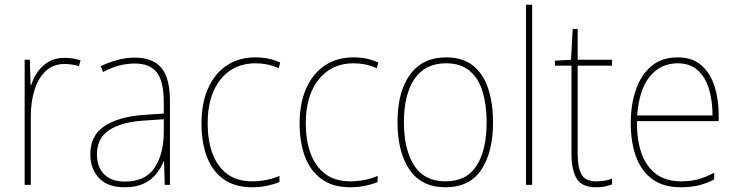

<svg xmlns="http://www.w3.org/2000/svg" viewBox="-20 -780 3107 810"><path d="M252 -536Q290 -536 320 -525L313 -501Q299 -505 284.5 -507.5Q270 -510 252 -510Q204 -510 172.5 -480Q141 -450 125.5 -400Q110 -350 110 -290V0H84V-528H106L109 -420H111Q120 -449 138 -475.5Q156 -502 184.5 -519Q213 -536 252 -536Z M549 -537Q624 -537 660.5 -494Q697 -451 697 -353V0H675L672 -99H670Q659 -71 639 -46Q619 -21 586.5 -5.5Q554 10 506 10Q433 10 397 -29.5Q361 -69 361 -129Q361 -208 420 -247.5Q479 -287 583 -295L671 -301V-347Q671 -437 641.5 -474.5Q612 -512 549 -512Q517 -512 484.5 -504Q452 -496 415 -476L405 -501Q439 -517 475.5 -527Q512 -537 549 -537ZM584 -271Q492 -265 440.5 -231Q389 -197 389 -129Q389 -75 419.5 -44.5Q450 -14 506 -14Q593 -14 631.5 -71.5Q670 -129 671 -220V-277Z M1044 10Q970 10 922.5 -24.5Q875 -59 852.5 -119.5Q830 -180 830 -259Q830 -344 857.5 -406.5Q885 -469 936 -503.5Q987 -538 1058 -538Q1116 -538 1162 -516L1156 -492Q1132 -503 1107.5 -508Q1083 -513 1058 -513Q965 -513 910.5 -445Q856 -377 856 -260Q856 -190 875.5 -135Q895 -80 936.5 -47.5Q978 -15 1045 -15Q1075 -15 1104.5 -21Q1134 -27 1159 -38V-12Q1138 -3 1108 3.5Q1078 10 1044 10Z M1458 10Q1384 10 1336.5 -24.5Q1289 -59 1266.5 -119.5Q1244 -180 1244 -259Q1244 -344 1271.5 -406.5Q1299 -469 1350 -503.5Q1401 -538 1472 -538Q1530 -538 1576 -516L1570 -492Q1546 -503 1521.5 -508Q1497 -513 1472 -513Q1379 -513 1324.5 -445Q1270 -377 1270 -260Q1270 -190 1289.5 -135Q1309 -80 1350.5 -47.5Q1392 -15 1459 -15Q1489 -15 1518.5 -21Q1548 -27 1573 -38V-12Q1552 -3 1522 3.5Q1492 10 1458 10Z M2060 -264Q2060 -139 2011 -64.5Q1962 10 1859 10Q1758 10 1707.5 -64.5Q1657 -139 1657 -265Q1657 -393 1710 -465.5Q1763 -538 1862 -538Q1933 -538 1976.5 -502.5Q2020 -467 2040 -405Q2060 -343 2060 -264ZM1684 -265Q1684 -150 1727 -82.5Q1770 -15 1859 -15Q1949 -15 1991 -81.5Q2033 -148 2033 -264Q2033 -336 2016.5 -392Q2000 -448 1962 -480.5Q1924 -513 1862 -513Q1774 -513 1729 -447.5Q1684 -382 1684 -265Z M2225 0H2199V-760H2225Z M2495 -15Q2516 -15 2532.5 -18Q2549 -21 2562 -27V-2Q2548 3 2532.5 6.5Q2517 10 2495 10Q2434 10 2412.5 -27Q2391 -64 2391 -130V-503H2321V-524L2389 -528L2396 -658H2417V-528H2562V-503H2417V-130Q2417 -74 2433 -44.5Q2449 -15 2495 -15Z M2839 -538Q2901 -538 2939 -504.5Q2977 -471 2994.5 -416Q3012 -361 3012 -295V-269H2667Q2666 -146 2713.5 -80.5Q2761 -15 2852 -15Q2892 -15 2923 -23Q2954 -31 2993 -51V-23Q2961 -6 2927.5 2Q2894 10 2852 10Q2778 10 2731.5 -24.5Q2685 -59 2663 -120Q2641 -181 2641 -261Q2641 -338 2662.5 -401Q2684 -464 2728 -501Q2772 -538 2839 -538ZM2839 -513Q2767 -513 2721.5 -457.5Q2676 -402 2668 -293H2986Q2986 -356 2970.5 -406Q2955 -456 2922.5 -484.5Q2890 -513 2839 -513Z"/></svg>

Font: Noto Sans Kannada SemiCondensed Thin
Style: Regular
Weight: 100
Width: 4
Designer: Jelle Bosma - Monotype Design Team
Foundry: Monotype Imaging Inc.
Version: Version 2.005; ttfautohint (v1.8.4.7-5d5b)